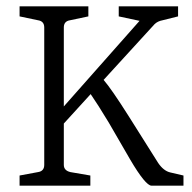

<svg xmlns="http://www.w3.org/2000/svg" viewBox="-20 -588 607 608"><path d="M266.1 0H42V-32.2L100.1 -43Q120.1 -45.9 120.1 -65.9V-501Q120.1 -521 100.1 -523.9L42 -536.1V-567.9H259.8V-536.1L202.1 -523.9Q182.1 -521 182.1 -501V-251L421.9 -522L356 -536.1V-567.9H543.9V-536.1L495.1 -523.9Q479 -521 469.2 -511.2L308.1 -335Q333 -306.2 386.2 -222.2L481 -71.8Q498 -46.9 519 -42L561 -32.2V0H460Q440.9 0 392.1 -83L324.2 -200.2Q289.1 -258.3 267.1 -290L182.1 -196.8V-65.9Q182.1 -47.9 203.1 -43L266.1 -32.2Z"/></svg>

Font: Yrsa-Light
Style: Regular
Weight: 300
Designer: Anna Giedrys (Yrsa+Rasa design), David Brezina (Yrsa art-direction, Rasa art-direction, design)
Foundry: Rosetta Type Foundry
Version: Version 1.001;PS 1.1;hotconv 1.0.88;makeotf.lib2.5.647800